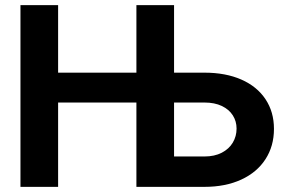

<svg xmlns="http://www.w3.org/2000/svg" viewBox="-20 -727 1122 747"><path d="M59.6 -707H206.1V-444.3H510.7V-707H657.2V-444.3H775.4Q857.9 -444.3 918.9 -417.5Q980 -390.6 1012.9 -341.1Q1045.9 -291.5 1045.9 -225.6Q1045.9 -158.7 1012.9 -107.7Q980 -56.6 918.7 -28.3Q857.4 0 775.4 0H510.7V-328.1H206.1V0H59.6ZM775.4 -118.2Q814.5 -118.2 842.8 -132.8Q871.1 -147.5 885.7 -172.1Q900.4 -196.8 900.4 -226.6Q900.4 -255.4 885.7 -278.3Q871.1 -301.3 843 -314.7Q814.9 -328.1 775.4 -328.1H657.2V-118.2Z"/></svg>

Font: Pretendard JP
Style: Bold
Weight: 700
Designer: Base glyphs from Inter by Rasmus Andersson; Hangeul glyphs from Noto Sans CJK(Source Han Sans) by Jang Soo-young and Kan
Foundry: Kil Hyung-jin
Version: Version 1.309